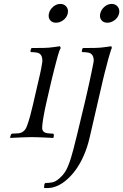

<svg xmlns="http://www.w3.org/2000/svg" viewBox="-20 -700 629 980"><path d="M251.1 4 254 0 255 -13 251.2 -18C241.2 -18 231.5 -18.7 222.1 -20C212.8 -21.3 206 -24.3 201.7 -29C197.4 -33.7 195.3 -39.5 195.2 -46.5C195.2 -53.5 196.1 -64 198 -78C198.9 -84.7 199.8 -90.8 200.8 -96.5C201.8 -102.2 202.8 -108.3 204.1 -115C205.3 -121.7 206.8 -129.7 208.6 -139C210.4 -148.3 213 -160.3 216.4 -175L242.3 -287C245.6 -301.7 248.6 -313.7 251.1 -323C253.6 -332.3 255.6 -340.3 257.1 -347C258.7 -353.7 260.2 -359.5 261.7 -364.5C263.1 -369.5 264.5 -374.7 265.7 -380C266.7 -384 268.1 -389.7 270.2 -397C272.2 -404.3 274.2 -411.8 276.4 -419.5C278.5 -427.2 280.8 -434.3 283.3 -441C285.9 -447.7 288.1 -452.3 290.1 -455L286.1 -464L250 -459C236.8 -457 221.6 -455.8 204.2 -455.5C186.8 -455.2 172.4 -455 161.1 -455H143.1L138.4 -452L135.1 -438L138.2 -434C148.9 -434 159 -433.2 168.6 -431.5C178.2 -429.8 185.5 -425 190.3 -417C191.8 -415 193.3 -411.2 194.6 -405.5C196 -399.8 196.5 -393.3 196.1 -386C195.2 -379.3 194.3 -373 193.2 -367C192.2 -361 191 -354.3 189.6 -347C188.3 -339.7 186.5 -331.2 184.2 -321.5L176 -286L147.6 -163C142.1 -139 137.7 -121.5 134.5 -110.5C131.3 -99.5 128.1 -88.7 125 -78C120.6 -64.7 116.7 -54.3 113.4 -47C110 -39.7 105.1 -33.7 98.7 -29C92.1 -23.7 83.6 -20.5 73 -19.5C62.4 -18.5 51.8 -18 41.2 -18L36.2 -14L32 0L32.1 4C36.8 4 44 3.7 53.8 3C63.6 2.3 73.8 1.8 84.2 1.5C94.6 1.2 104.6 0.8 114.4 0.5C124.1 0.2 131.3 0 136 0H150C154.7 0 161.6 0.2 170.9 0.5C180.1 0.8 190.1 1.2 200.7 1.5C211.3 1.8 221.1 2.3 230.3 3C239.5 3.7 246.4 4 251.1 4ZM229.7 -631C226.6 -617.7 228.5 -606.5 235.5 -597.5C242.4 -588.5 252.5 -584 265.8 -584C279.2 -584 291.7 -588.5 303.5 -597.5C315.2 -606.5 322.6 -617.7 325.7 -631C328.8 -644.3 326.6 -655.8 319.2 -665.5C311.7 -675.2 301.3 -680 288 -680C274.7 -680 262.4 -675.2 251.2 -665.5C239.9 -655.8 232.8 -644.3 229.7 -631ZM400.4 -452 397.1 -438 400.2 -434C410.9 -434 421 -433.2 430.6 -431.5C440.2 -429.8 447.5 -425 452.3 -417C453.8 -415 455.4 -411 457 -405C458.6 -399 458.9 -392.3 457.9 -385C455.9 -373.7 453.1 -359 449.2 -341L437.8 -287C433.9 -269 430.3 -252.3 426.7 -237L419.1 -204L412.8 -176.5C409.6 -162.8 405.8 -146.8 401.2 -128.5C396.6 -110.2 392 -90.8 387.3 -70.5C382.6 -50.2 378 -30.8 373.4 -12.5C368.8 5.8 364.8 21.8 361.3 35.5C357.8 49.2 355.6 58 354.7 62C346.6 94 337.5 122.7 327.3 148C317.2 173.3 302.6 194 283.5 210C270.9 221.3 259.2 228.2 248.3 230.5C237.4 232.8 225.3 234 212 234L206.8 239L204.4 258L212 260C218.6 260 224.7 259.8 230.1 259.5C235.5 259.2 241.7 258.3 248.7 257C271.4 251 292.6 240.2 312.2 224.5C331.8 208.8 349.6 190 365.7 168C381.8 146 395.9 121 408 93C420.2 65 429.8 35.3 437.1 4L491.6 -232L505 -290C508.7 -306 511.9 -319.5 514.8 -330.5C517.7 -341.5 520.1 -350.7 522.2 -358C524.2 -365.3 525.9 -372 527.3 -378C528.4 -382.7 529.9 -388.7 531.9 -396C534 -403.3 536.2 -411 538.7 -419C541.3 -427 543.4 -434.3 545.3 -441C547.2 -447.7 549.1 -452.3 551.1 -455L548.1 -464L512 -459C498.8 -457 483.6 -455.8 466.2 -455.5C448.8 -455.2 434.4 -455 423.1 -455H405.1ZM491.7 -631C488.6 -617.7 490.5 -606.5 497.5 -597.5C504.4 -588.5 514.5 -584 527.8 -584C541.2 -584 553.7 -588.5 565.5 -597.5C577.2 -606.5 584.6 -617.7 587.7 -631C590.8 -644.3 588.6 -655.8 581.1 -665.5C573.7 -675.2 563.3 -680 550 -680C536.7 -680 524.4 -675.2 513.1 -665.5C501.9 -655.8 494.8 -644.3 491.7 -631Z"/></svg>

Font: Quattrocento
Style: Italic
Weight: 400
Italic angle: -13°
Designer: Pablo Impallari
Foundry: Pablo Impallari, Igino Marini, Branda Gallo
Version: Version 2.000